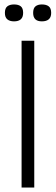

<svg xmlns="http://www.w3.org/2000/svg" viewBox="-20 -843 251 863"><path d="M77 0V-660H134V0ZM168 -747Q129 -747 129 -785Q129 -806 139.5 -814.5Q150 -823 168 -823Q188 -823 199 -814.5Q210 -806 210 -785Q210 -747 168 -747ZM43 -747Q24 -747 13 -756Q2 -765 2 -785Q2 -806 13 -814.5Q24 -823 43 -823Q63 -823 73.5 -814.5Q84 -806 84 -785Q84 -747 43 -747Z"/></svg>

Font: Bricolage Grotesque 10pt Condensed ExtraLight
Style: Regular
Weight: 200
Width: 3
Designer: Mathieu Triay
Foundry: Atelier Triay
Version: Version 1.000; ttfautohint (v1.8.4.7-5d5b);gftools[0.9.32]